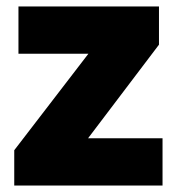

<svg xmlns="http://www.w3.org/2000/svg" viewBox="-20 -573 547 593"><path d="M482 0H24V-109L253 -407H37V-553H471V-435L252 -146H482Z"/></svg>

Font: Noto Sans Arabic Blk
Style: Regular
Weight: 900
Designer: Monotype Design Team, Nadine Chahine, Nizar Qandah and Khaled Hosny
Foundry: Monotype Imaging Inc.
Version: Version 2.012; ttfautohint (v1.8.4.7-5d5b)